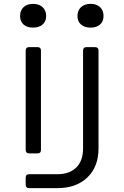

<svg xmlns="http://www.w3.org/2000/svg" viewBox="-20 -794 640 994"><path d="M151 -651Q120 -651 102 -667Q84 -683 84 -711Q84 -740 102 -757Q120 -774 151 -774Q182 -774 200.5 -757Q219 -740 219 -711Q219 -683 200.5 -667Q182 -651 151 -651ZM449 -651Q418 -651 399.5 -667Q381 -683 381 -711Q381 -740 399.5 -757Q418 -774 449 -774Q480 -774 498 -757Q516 -740 516 -711Q516 -683 498 -667Q480 -651 449 -651ZM131 180Q113 180 113 162V126Q113 108 131 108H276Q340 108 375 73Q410 38 410 -25V-532Q410 -550 428 -550H472Q490 -550 490 -532V-25Q490 69 432.5 124.5Q375 180 276 180ZM131 0Q113 0 113 -18V-532Q113 -550 131 -550H175Q192 -550 192 -532V-18Q192 0 175 0Z"/></svg>

Font: Pitagon Sans Mono Light
Style: Regular
Weight: 300
Monospace: yes
Designer: Travis Tran
Foundry: Pitagon
Version: Version 1.001; ttfautohint (v1.8.4.7-5d5b);gftools[0.9.26]